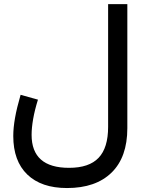

<svg xmlns="http://www.w3.org/2000/svg" viewBox="-20 -678 712 946"><path d="M320.3 148.9Q418.9 148.9 465.8 99.6Q512.7 50.3 512.7 -52.7V-657.7H607.4V-46.4Q607.4 96.7 529.5 172.6Q451.7 248.5 310.1 248.5Q183.6 248.5 114.5 181.9Q45.4 115.2 45.4 -7.8Q45.4 -48.3 54 -96.9Q62.5 -145.5 81.5 -210.9L167 -187Q150.9 -135.3 143.3 -91.6Q135.7 -47.9 135.7 -13.7Q135.7 148.9 320.3 148.9Z"/></svg>

Font: Estedad-FD Medium
Style: Regular
Weight: 500
Designer: Amin Abedi
Version: Version 7.3